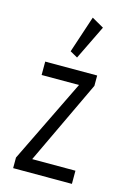

<svg xmlns="http://www.w3.org/2000/svg" viewBox="-107 -735 528 789"><g transform="rotate(15 156.5 -341.0)"><path d="M31 0V-45L204 -400H45V-457H266V-413L97 -56H281V0ZM167 -507 135 -525 187 -682 238 -653Z"/></g></svg>

Font: Inconsolata ExtraCondensed Thin
Style: Regular
Weight: 100
Width: 2
Monospace: yes
Designer: Raph Levien, Cyreal, Brenton Simpson
Foundry: Raph Levien, Cyreal, Google
Version: Version 3.100; ttfautohint (v1.8.4.7-5d5b)